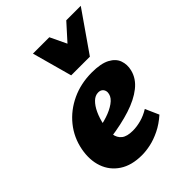

<svg xmlns="http://www.w3.org/2000/svg" viewBox="-209 -816 937 937"><g transform="rotate(-45 259.0 -347.5)"><path d="M214 16Q143 16 97 -14.5Q51 -45 33 -96.5Q15 -148 27 -212Q40 -280 82 -332Q124 -384 187 -413.5Q250 -443 326 -443Q388 -443 422 -425Q456 -407 466.5 -377.5Q477 -348 469 -315Q458 -269 417 -236.5Q376 -204 312 -183.5Q248 -163 167 -152L150 -223Q184 -228 219.5 -239.5Q255 -251 280.5 -269Q306 -287 311 -309Q314 -320 311 -330Q308 -340 300 -346Q292 -352 279 -352Q258 -352 240 -334.5Q222 -317 208.5 -288Q195 -259 187 -221Q180 -186 184 -158.5Q188 -131 207.5 -115.5Q227 -100 267 -100Q294 -100 324 -108Q354 -116 383 -134L414 -64Q379 -33 343 -15.5Q307 2 274.5 9Q242 16 214 16ZM245 -504 300 -580 418 -711H518L374 -504ZM245 -504 188 -711H301L363 -581L374 -504Z"/></g></svg>

Font: Ysabeau Office Black
Style: Italic
Weight: 900
Italic angle: -12°
Designer: Christian Thalmann (Catharsis Fonts)
Version: Version 2.001;gftools[0.9.30]; featfreeze: tnum,lnum,ss02